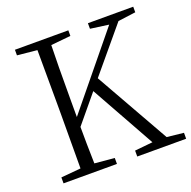

<svg xmlns="http://www.w3.org/2000/svg" viewBox="-128 -853 976 980"><g transform="rotate(-20 360.0 -363.0)"><path d="M628.9 -42 719.7 -32.2V0H454.1V-32.2L551.8 -42L357.4 -390.6L233.4 -241.2Q233.4 -154.3 236.3 -42L343.8 -32.2V0H53.7V-32.2L161.1 -42Q162.1 -138.7 162.1 -335V-390.6Q162.1 -587.9 161.1 -684.6L53.7 -695.3V-725.6H343.8V-695.3L236.3 -684.6Q233.4 -587.9 233.4 -390.6V-294.9L549.8 -681.6L450.2 -695.3V-725.6H696.3V-695.3L600.6 -682.6L401.4 -444.3Z"/></g></svg>

Font: GenYoMin JP Light
Style: Regular
Weight: 300
Version: Version 1.001;PS 1;hotconv 16.6.51;makeotf.lib2.5.65220 DEVE